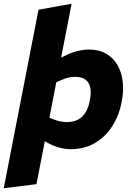

<svg xmlns="http://www.w3.org/2000/svg" viewBox="-55 -790 708 1027"><path d="M323 8Q290 8 255.5 -2.5Q221 -13 193 -30L141 -60L200 -164L233 -151Q250 -144 268.5 -140.5Q287 -137 302 -137Q334 -137 359 -148.5Q384 -160 401 -186Q418 -212 426 -255Q434 -298 427 -325Q420 -352 400 -365.5Q380 -379 348 -379Q329 -379 313 -375.5Q297 -372 278 -364L243 -349L222 -458L285 -488Q318 -506 353.5 -515.5Q389 -525 419 -525Q476 -525 515 -501.5Q554 -478 575.5 -438.5Q597 -399 602 -348Q607 -297 595 -242Q582 -172 545.5 -115Q509 -58 453 -25Q397 8 323 8ZM-35 217 151 -738 328 -770 140 195Z"/></svg>

Font: REM
Style: Bold Italic
Weight: 700
Italic angle: -11°
Designer: Octavio Pardo
Foundry: Ashler Design
Version: Version 1.005;gftools[0.9.28]